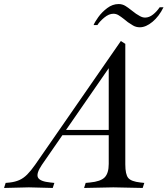

<svg xmlns="http://www.w3.org/2000/svg" viewBox="-90 -927 829 950"><path d="M-70 3 -62 -22 -41 -24Q-15 -27 5.5 -36Q26 -45 44.5 -63.5Q63 -82 84 -112L508 -724L530 -710V-114Q530 -64 544.5 -46.5Q559 -29 605 -24L624 -22L616 3L471 0L326 3L334 -22L355 -24Q408 -29 428 -49.5Q448 -70 448 -116V-621L496 -659L117 -111Q88 -68 98 -48.5Q108 -29 160 -24L179 -22L171 3L53 0ZM200 -258 219 -284H479L467 -258ZM602 -792Q583 -792 568 -801Q553 -810 543 -817L523 -833Q509 -844 497 -851.5Q485 -859 471 -859Q449 -859 426 -840Q403 -821 392 -803H373Q379 -818 396.5 -842.5Q414 -867 440.5 -887Q467 -907 497 -907Q516 -907 531.5 -897Q547 -887 554 -881L583 -859Q589 -855 602 -847.5Q615 -840 628 -840Q648 -840 667 -855Q686 -870 700 -891H719Q697 -846 664.5 -819Q632 -792 602 -792Z"/></svg>

Font: Baskervville
Style: Italic
Weight: 400
Italic angle: -18°
Designer: ANRT
Foundry: ANRT
Version: Version 1.100